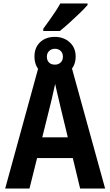

<svg xmlns="http://www.w3.org/2000/svg" viewBox="-20 -1094 640 1114"><path d="M10 0 207 -717H392L590 0H445L331 -473Q326 -496 320.5 -518Q315 -540 310 -562.5Q305 -585 300 -607Q295 -585 290 -562.5Q285 -540 280 -518Q275 -496 269 -473L151 0ZM168 -177 198 -297H404L418 -177ZM298 -650Q245 -650 212.5 -681.5Q180 -713 180 -766Q180 -818 212.5 -849Q245 -880 298 -880Q350 -880 384.5 -848.5Q419 -817 419 -766Q419 -714 385 -682Q351 -650 298 -650ZM299 -719Q319 -719 332 -731.5Q345 -744 345 -765Q345 -786 332 -798.5Q319 -811 299 -811Q279 -811 265.5 -798.5Q252 -786 252 -765Q252 -744 264 -731.5Q276 -719 299 -719ZM231 -927Q248 -950 266 -975.5Q284 -1001 301 -1026.5Q318 -1052 330 -1074H488V-1065Q472 -1046 443 -1018Q414 -990 383 -962Q352 -934 327 -914H231Z"/></svg>

Font: Noto Sans Mono
Style: Bold
Weight: 700
Designer: Monotype Design Team
Foundry: Monotype Imaging Inc.
Version: Version 2.014